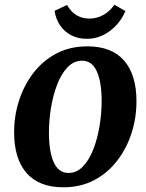

<svg xmlns="http://www.w3.org/2000/svg" viewBox="-20 -783 621 816"><path d="M249 13Q146 13 93 -47.5Q40 -108 40 -221Q40 -291 61 -356Q82 -421 122 -473Q162 -525 219.5 -555.5Q277 -586 351 -586Q455 -586 507.5 -525.5Q560 -465 560 -352Q560 -282 539 -217Q518 -152 478 -100Q438 -48 380.5 -17.5Q323 13 249 13ZM271 -48Q306 -48 332.5 -75.5Q359 -103 376.5 -148Q394 -193 403 -247Q412 -301 412 -353Q412 -434 391.5 -479.5Q371 -525 329 -525Q294 -525 267.5 -497.5Q241 -470 223.5 -425Q206 -380 197 -326.5Q188 -273 188 -220Q188 -138 208.5 -93Q229 -48 271 -48ZM349 -618Q312 -618 283 -633Q254 -648 235.5 -675Q217 -702 212 -737L265 -762Q281 -733 305 -718.5Q329 -704 360 -704Q392 -704 419.5 -719.5Q447 -735 466 -763L513 -736Q491 -684 446.5 -651Q402 -618 349 -618Z"/></svg>

Font: Rasa
Style: Italic
Weight: 400
Italic angle: -7.10001°
Designer: Anna Giedrys (Yrsa+Rasa design), David Brezina (Yrsa art-direction, Rasa art-direction, design)
Foundry: Rosetta Type Foundry
Version: Version 2.004